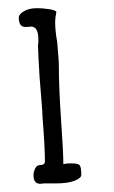

<svg xmlns="http://www.w3.org/2000/svg" viewBox="-20 -787 278 470"><path d="M62 -358Q62 -366 66 -374.5Q70 -383 78 -383Q90 -383 90 -392Q90 -426 84 -502Q84 -511 82 -535Q77 -598 77 -596Q73 -664 73 -675L74 -685V-689Q74 -706 69.5 -714Q65 -722 55 -722L49 -721H42Q26 -721 26 -744Q26 -752 38.5 -759.5Q51 -767 71 -767Q85 -767 100.5 -764.5Q116 -762 118 -758Q115 -743 115 -734Q115 -712 120 -684Q124 -638 124 -632Q124 -575 129 -501Q135 -414 135 -389V-385Q141 -387 149 -387H156Q170 -387 174.5 -383Q179 -379 179 -359Q179 -351 162.5 -344.5Q146 -338 116 -338H87L79 -337Q62 -337 62 -358Z"/></svg>

Font: Amatic SC
Style: Bold
Weight: 700
Designer: Multiple Designers
Foundry: Vernon Adams
Version: Version 2.505